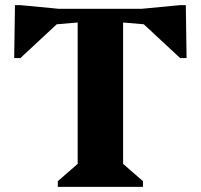

<svg xmlns="http://www.w3.org/2000/svg" viewBox="-20 -724 777 744"><path d="M204 0V-22L281 -89V-670L353 -643L60 -618V-690H677V-618L384 -643L457 -670V-89L534 -22V0ZM35 -499 38 -704H60L207 -690L215 -644L59 -499ZM678 -499 522 -644 530 -690 677 -704H700L703 -499Z"/></svg>

Font: Platypi Light
Style: Bold
Weight: 700
Version: Version 1.200